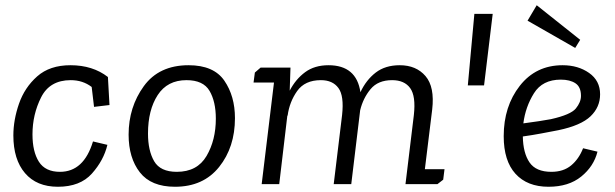

<svg xmlns="http://www.w3.org/2000/svg" viewBox="-20 -703 2349 733"><path d="M250 -397Q170 -397 137 -331.5Q104 -266 104 -190Q104 -124 128.5 -85.5Q153 -47 209 -47Q300 -47 335 -163L390 -150Q376 -91 331 -40.5Q286 10 201 10Q120 10 75.5 -42Q31 -94 31 -186Q31 -245 52.5 -307Q74 -369 122 -411.5Q170 -454 249 -454Q334 -454 392 -409L398 -302L339 -295L330 -371Q296 -397 250 -397Z M471 -189Q471 -294 529 -374Q587 -454 700 -454Q796 -454 836.5 -395Q877 -336 877 -252Q877 -141 816.5 -65.5Q756 10 648 10Q557 10 514 -45Q471 -100 471 -189ZM545 -193Q545 -128 568.5 -87.5Q592 -47 655 -47Q733 -47 768.5 -107.5Q804 -168 804 -250Q804 -315 780 -356Q756 -397 692 -397Q619 -397 582 -340Q545 -283 545 -193Z M975 -445H1089L1086 -357Q1109 -401 1145 -427.5Q1181 -454 1234 -454Q1341 -454 1356 -351Q1378 -398 1414.5 -426Q1451 -454 1506 -454Q1569 -454 1604.5 -412.5Q1640 -371 1630 -285L1602 -57H1677L1672 -17L1650 0H1528L1560 -264Q1568 -336 1546 -366.5Q1524 -397 1477 -397Q1423 -397 1394.5 -362.5Q1366 -328 1355 -282L1321 0H1254L1286 -264Q1294 -337 1272 -367Q1250 -397 1205 -397Q1144 -397 1114.5 -355.5Q1085 -314 1078 -261L1077 -262L1046 0H979L1026 -388H948L953 -426Z M1828 -377H1766L1791 -650H1861Z M2176 -520 1994 -624 2029 -683 2195 -551ZM2085 -47Q2131 -47 2160.5 -71.5Q2190 -96 2206 -137L2261 -124Q2247 -68 2199 -29Q2151 10 2074 10Q1993 10 1948 -39.5Q1903 -89 1903 -183Q1903 -297 1964.5 -375.5Q2026 -454 2128 -454Q2187 -454 2229 -424.5Q2271 -395 2271 -343Q2271 -294 2234.5 -259Q2198 -224 2112 -206Q2081 -200 2046.5 -193.5Q2012 -187 1976 -182Q1977 -119 2001.5 -83Q2026 -47 2085 -47ZM2083 -248Q2159 -265 2178.5 -289Q2198 -313 2198 -337Q2198 -371 2177 -385Q2156 -399 2121 -399Q2051 -399 2018.5 -347Q1986 -295 1978 -232Q2046 -241 2083 -248Z"/></svg>

Font: Zilla Slab
Style: Italic
Weight: 400
Italic angle: -6°
Designer: Typotheque.com
Foundry: Typotheque type foundry
Version: Version 1.1; 2017; ttfautohint (v1.6)